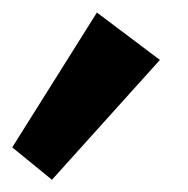

<svg xmlns="http://www.w3.org/2000/svg" viewBox="-20 -848 308 314"><path d="M241.5 -750 138.5 -827.5 0 -607 65 -554Z"/></svg>

Font: Spartan
Style: Bold
Weight: 700
Designer: Matt Bailey, Mirko Velimirovic
Foundry: Matt Bailey
Version: Version 1.003